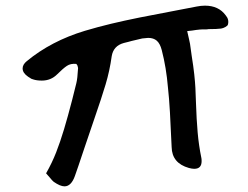

<svg xmlns="http://www.w3.org/2000/svg" viewBox="-20 -640 877 679"><path d="M208 19Q193 19 170 3Q164 -2 157 -11L143 -27Q164 -64 178.5 -101Q193 -138 206.5 -183Q220 -228 235 -286L250 -346Q254 -362 256 -398V-400Q256 -402 254 -408L250 -414Q230 -416 216.5 -407Q203 -398 182 -377Q160 -355 128 -355Q110 -355 98 -359Q95 -360 92 -361Q89 -362 87 -364Q84 -366 82 -367Q80 -368 79 -369Q60 -382 60 -398Q60 -412 75 -424Q161 -495 280 -531Q327 -545 373 -556Q419 -567 473.5 -578Q528 -589 598 -602L676 -617Q691 -620 705 -620Q753 -620 778 -586Q791 -571 786 -553Q785 -549 777 -544.5Q769 -540 762 -539Q755 -538 743.5 -537.5Q732 -537 717 -537Q713 -536 708 -536Q703 -536 695 -536Q692 -536 686.5 -535.5Q681 -535 673 -534Q668 -533 660 -532Q652 -531 642 -530Q646 -513 648.5 -501.5Q651 -490 652 -485L658 -442Q664 -405 667 -377Q670 -349 671 -329L673 -278Q675 -217 679 -171.5Q683 -126 692 -82Q693 -79 693 -70Q693 -43 667 -43Q659 -43 648 -46Q588 -63 587 -120Q584 -190 581 -242.5Q578 -295 574 -330Q571 -366 565.5 -399Q560 -432 552 -463Q546 -486 534.5 -496Q523 -506 504 -506L483 -504L445 -495Q441 -494 434 -492Q427 -490 418 -488Q381 -478 375 -441Q368 -390 353.5 -341.5Q339 -293 314 -221L279 -118Q266 -79 257.5 -54Q249 -29 245 -18Q232 19 208 19Z"/></svg>

Font: Mansalva
Style: Regular
Weight: 400
Designer: Carolina Short
Foundry: Carolina Short
Version: Version 2.112; ttfautohint (v1.8.4.7-5d5b)